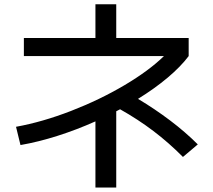

<svg xmlns="http://www.w3.org/2000/svg" viewBox="-20 -795 978 883"><path d="M733.9 -537.1H89.8V-620.1H418.9V-775.4H514.6V-620.1H847.7V-537.1Q811 -488.3 751.2 -438Q691.4 -387.7 614.7 -340.3Q692.4 -293.9 762.7 -240.7Q833 -187.5 889.6 -130.9L821.3 -73.2Q756.3 -138.7 685.5 -192.4Q614.7 -246.1 532.2 -292.5L514.6 -283.2V67.4H418.9V-236.8Q332.5 -198.2 244.4 -170.2Q156.2 -142.1 74.2 -127.9L53.7 -211.9Q175.3 -233.9 306.9 -284.9Q438.5 -335.9 551.8 -402.8Q665 -469.7 733.9 -537.1Z"/></svg>

Font: Pretendard Medium
Style: Regular
Weight: 500
Designer: Base glyphs from Inter by Rasmus Andersson; Hangeul glyphs from Noto Sans CJK(Source Han Sans) by Jang Soo-young and Kan
Foundry: Kil Hyung-jin
Version: Version 1.309